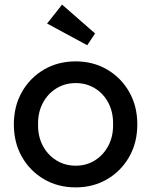

<svg xmlns="http://www.w3.org/2000/svg" viewBox="-20 -802 655 832"><path d="M308 10Q231 10 170.5 -25.5Q110 -61 75 -122.5Q40 -184 40 -263Q40 -342 75 -403.5Q110 -465 170.5 -500.5Q231 -536 308 -536Q384 -536 444.5 -500.5Q505 -465 540 -403.5Q575 -342 575 -263Q575 -184 540 -122.5Q505 -61 444.5 -25.5Q384 10 308 10ZM308 -84Q355 -84 392 -107.5Q429 -131 450 -171.5Q471 -212 470 -263Q471 -315 450 -355.5Q429 -396 392 -419Q355 -442 308 -442Q261 -442 223.5 -418.5Q186 -395 165 -354.5Q144 -314 145 -263Q144 -212 165 -171.5Q186 -131 223.5 -107.5Q261 -84 308 -84ZM358 -606 184 -700 249 -782 392 -657Z"/></svg>

Font: Lexend
Style: Regular
Weight: 400
Designer: Bonnie Shaver-Troup, Thomas Jockin
Foundry: Lexend
Version: Version 1.007; ttfautohint (v1.8.3)